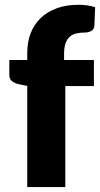

<svg xmlns="http://www.w3.org/2000/svg" viewBox="-20 -762 408 782"><path d="M91 0V-412L57 -419Q39.5 -423 28.8 -431.5Q18 -440 18 -456.5V-517.5H91V-547Q91 -591.5 105.2 -627.5Q119.5 -663.5 146.2 -689Q173 -714.5 211.5 -728.5Q250 -742.5 299 -742.5Q318 -742.5 334 -740.2Q350 -738 367.5 -733L364.5 -657.5Q364 -649.5 360.5 -644.2Q357 -639 351.2 -635.8Q345.5 -632.5 339 -631Q332.5 -629.5 326 -629.5Q305.5 -629.5 289.5 -625.5Q273.5 -621.5 262.8 -611.2Q252 -601 246.5 -584.2Q241 -567.5 241 -542V-517.5H362.5V-411.5H246V0Z"/></svg>

Font: Lato ExtraBold
Style: Regular
Weight: 800
Designer: Lukasz Dziedzic with Adam Twardoch and Botio Nikoltchev
Foundry: tyPoland Lukasz Dziedzic
Version: Version 2.015; 2015-08-06; http://www.latofonts.com/